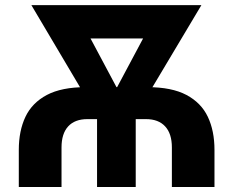

<svg xmlns="http://www.w3.org/2000/svg" viewBox="-20 -748 933 768"><path d="M55.2 0V-148.4Q55.2 -224.6 81.8 -280.8Q108.4 -336.9 167.5 -368.2Q226.6 -399.4 323.2 -399.4H569.8Q667 -399.4 725.8 -368.2Q784.7 -336.9 811.3 -280.8Q837.9 -224.6 837.9 -148.4V0H667.5V-158.2Q667.5 -213.4 640.6 -242.4Q613.8 -271.5 564 -271.5H329.6Q279.3 -271.5 252.7 -242.4Q226.1 -213.4 226.1 -158.2V0ZM368.2 0V-324.2H522.9V0ZM380.9 -262.7 105.5 -727.5H271L471.7 -351.1L461.9 -262.7ZM426.8 -262.7 424.3 -354 623.5 -727.5H785.6L508.3 -262.7ZM225.6 -594.2V-727.5H667V-594.2Z"/></svg>

Font: Inter 16pt ExtraBold
Style: Regular
Weight: 800
Version: Version 4.001;git-66647c0bb